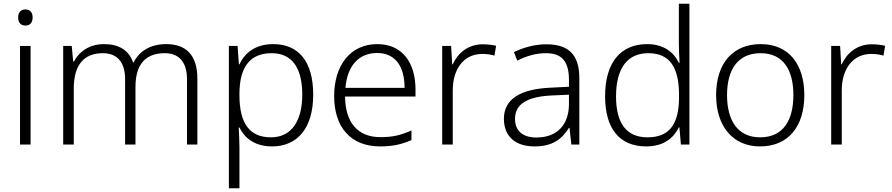

<svg xmlns="http://www.w3.org/2000/svg" viewBox="-20 -780 4811 1036"><path d="M117 -729C92 -729 78 -713 78 -686C78 -658 92 -642 117 -642C142 -642 156 -658 156 -686C156 -713 142 -729 117 -729ZM145 -532H88V0H145Z M877 -542C794 -542 732 -506 701 -443H698C676 -509 620 -542 543 -542C460 -542 406 -500 379 -448H375L367 -532H321V0H378V-302C378 -431 434 -493 535 -493C609 -493 655 -448 655 -353V0H711V-311C711 -435 767 -493 869 -493C943 -493 989 -448 989 -353V0H1045V-355C1045 -485 982 -542 877 -542Z M1454 -542C1355 -542 1299 -491 1272 -433H1269L1262 -532H1215V236H1272V17C1272 -16 1270 -58 1268 -92H1272C1299 -36 1354 10 1448 10C1585 10 1670 -89 1670 -269C1670 -450 1590 -542 1454 -542ZM1446 -493C1556 -493 1611 -413 1611 -270C1611 -126 1552 -39 1442 -39C1326 -39 1272 -115 1272 -266V-276C1273 -416 1327 -493 1446 -493Z M2016 -542C1868 -542 1783 -424 1783 -262C1783 -95 1871 10 2031 10C2099 10 2147 -1 2200 -24V-76C2141 -50 2099 -40 2033 -40C1911 -40 1843 -118 1842 -259H2222V-298C2222 -440 2152 -542 2016 -542ZM2015 -494C2116 -494 2163 -418 2163 -306H1844C1854 -427 1917 -494 2015 -494Z M2585 -541C2505 -541 2450 -493 2423 -433H2420L2414 -532H2366V0H2423V-292C2423 -411 2485 -489 2582 -489C2606 -489 2627 -486 2648 -480L2657 -533C2636 -538 2611 -541 2585 -541Z M2928 -541C2864 -541 2803 -523 2753 -499L2771 -453C2822 -478 2871 -493 2926 -493C3007 -493 3050 -454 3050 -349V-312L2953 -307C2787 -300 2699 -245 2699 -139C2699 -43 2762 10 2864 10C2963 10 3012 -30 3050 -90H3053L3063 0H3106V-358C3106 -485 3048 -541 2928 -541ZM2960 -265 3050 -269V-217C3049 -105 2985 -38 2874 -38C2802 -38 2759 -73 2759 -139C2759 -219 2825 -259 2960 -265Z M3467 10C3562 10 3615 -36 3643 -93H3646L3654 0H3700V-760H3643V-545C3643 -514 3645 -472 3647 -441H3643C3616 -498 3561 -542 3472 -542C3330 -542 3245 -444 3245 -261C3245 -83 3325 10 3467 10ZM3474 -39C3359 -39 3304 -116 3304 -260C3304 -410 3364 -493 3478 -493C3597 -493 3644 -413 3644 -266V-257C3644 -116 3597 -39 3474 -39Z M4320 -267C4320 -432 4237 -542 4085 -542C3935 -542 3844 -439 3844 -267C3844 -99 3934 10 4081 10C4236 10 4320 -100 4320 -267ZM3903 -267C3903 -408 3964 -493 4084 -493C4209 -493 4261 -399 4261 -267C4261 -131 4206 -39 4082 -39C3960 -39 3903 -130 3903 -267Z M4684 -541C4604 -541 4549 -493 4522 -433H4519L4513 -532H4465V0H4522V-292C4522 -411 4584 -489 4681 -489C4705 -489 4726 -486 4747 -480L4756 -533C4735 -538 4710 -541 4684 -541Z"/></svg>

Font: Noto Sans Sinhala UI Light
Style: Regular
Weight: 300
Designer: Jelle Bosma - Monotype Design Team
Foundry: Monotype Imaging Inc.
Version: Version 2.006